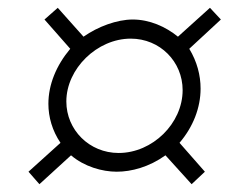

<svg xmlns="http://www.w3.org/2000/svg" viewBox="-20 -515 637 492"><path d="M81 -43 162 -117C196 -88 242 -75 279 -75C317 -75 362 -87 404 -117L471 -43L505 -75L440 -149C475 -190 494 -239 494 -288C494 -322 485 -357 465 -390L546 -465L518 -495L436 -421C404 -447 363 -465 320 -465C280 -465 231 -447 194 -421L128 -495L94 -465L160 -390C124 -347 104 -298 104 -249C104 -215 114 -180 135 -149L53 -75ZM150 -255C150 -339 229 -416 315 -416C390 -416 448 -357 448 -284C448 -199 371 -123 284 -123C209 -123 150 -182 150 -255Z"/></svg>

Font: Mluvka ExtraLight
Style: Italic
Weight: 200
Italic angle: -8°
Designer: Modified by Jiří Krblich, Original typeface by Gumpita Rahayu
Foundry: Gumpita Rahayu & Jiří Krblich
Version: Version 2.000;Glyphs 3.1.1 (3134)